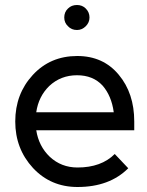

<svg xmlns="http://www.w3.org/2000/svg" viewBox="-20 -736 587 768"><path d="M338 -666Q338 -687 323 -702Q309 -716 288 -716Q266 -716 252 -702Q237 -688 237 -666Q237 -645 252 -631Q266 -616 288 -616Q308 -616 323 -631Q338 -646 338 -666ZM517 -215V-250Q517 -363 455 -437Q393 -512 289 -512Q181 -512 111 -436Q41 -360 41 -250Q41 -141 112 -64Q183 12 290 12Q418 12 493 -63L439 -120Q385 -66 290 -66Q225 -66 179 -109Q157 -130 143.5 -156.5Q130 -183 125 -215ZM288 -435Q352 -435 390 -394Q426 -353 435 -287H125Q134 -350 177 -392Q223 -435 288 -435Z"/></svg>

Font: Unageo
Style: Regular
Weight: 400
Designer: Richard Sepsi
Foundry: Richard Sepsi
Version: Version 2.000